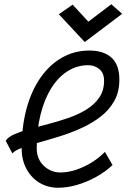

<svg xmlns="http://www.w3.org/2000/svg" viewBox="-20 -870 640 904"><path d="M474 -155 510 -93Q476 -61 432.5 -37Q389 -13 343 0.5Q297 14 254 14Q205 14 166 -9.5Q127 -33 104.5 -75Q82 -117 82 -171Q82 -274 105 -358.5Q128 -443 170.5 -504Q213 -565 271.5 -598.5Q330 -632 401 -632Q468 -632 505 -598.5Q542 -565 542 -495Q542 -437 518 -394.5Q494 -352 454 -321Q414 -290 364.5 -267.5Q315 -245 264 -229Q213 -213 166.5 -200Q120 -187 86 -175Q52 -163 38 -148L7 -207Q19 -226 50 -239Q81 -252 123 -263.5Q165 -275 212.5 -287.5Q260 -300 305.5 -316Q351 -332 388 -355Q425 -378 447.5 -411Q470 -444 470 -490Q470 -526 448 -544.5Q426 -563 395 -563Q343 -563 298.5 -535Q254 -507 221.5 -455Q189 -403 171 -331Q153 -259 153 -172Q153 -121 186 -89.5Q219 -58 265 -58Q300 -58 338 -70.5Q376 -83 411.5 -105Q447 -127 474 -155ZM379 -672 257 -803 322 -848 396 -768 504 -850 555 -805Z"/></svg>

Font: Victor Mono
Style: Italic
Weight: 400
Italic angle: -12°
Monospace: yes
Designer: Rune Bjørnerås
Version: Version 1.561;gftools[0.9.30]